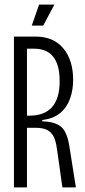

<svg xmlns="http://www.w3.org/2000/svg" viewBox="-20 -820 374 840"><path d="M41 0V-660H135Q214 -660 257 -608.5Q300 -557 300 -470Q300 -428 287 -390Q274 -352 244.5 -326.5Q215 -301 165 -295V-289Q219 -288 246.5 -266Q274 -244 284 -177L312 0H253L230 -163Q227 -189 219.5 -211.5Q212 -234 193 -247.5Q174 -261 135 -261H98V0ZM98 -314H109Q241 -314 241 -465Q241 -607 129 -607H98ZM169 -708H119L151 -800H218Z"/></svg>

Font: Bricolage Grotesque 96pt Condensed ExtraLight
Style: Regular
Weight: 200
Width: 3
Designer: Mathieu Triay
Foundry: Atelier Triay
Version: Version 1.001; ttfautohint (v1.8.4.7-5d5b);gftools[0.9.33.de